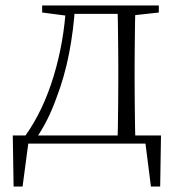

<svg xmlns="http://www.w3.org/2000/svg" viewBox="-20 -528 652 706"><path d="M539 0H61L87 -23L63 158H30L27 -30H572L569 158H535L512 -23ZM412 0Q413 -24 413.5 -64.5Q414 -105 414.5 -148.5Q415 -192 415 -226V-283Q415 -316 414.5 -359.5Q414 -403 413.5 -443.5Q413 -484 412 -508H478Q477 -484 476.5 -443.5Q476 -403 475.5 -359.5Q475 -316 475 -283V-226Q475 -192 475.5 -148.5Q476 -105 476.5 -64.5Q477 -24 478 0ZM135 -482V-508H237V-470H227ZM445 -470V-508H564V-482L456 -470ZM74 -30Q139 -122 177 -247Q215 -372 223 -508H256Q251 -419 234 -331.5Q217 -244 186 -164Q172 -125 153.5 -88Q135 -51 112 -18V-6ZM237 -477V-508H447V-477Z"/></svg>

Font: Early Summer Mincho VF
Style: Regular
Weight: 250
Designer: GuiWonder
Version: Version 1.002